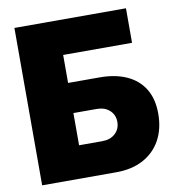

<svg xmlns="http://www.w3.org/2000/svg" viewBox="-82 -801 803 874"><g transform="rotate(-10 320.0 -364.0)"><path d="M42.5 0V-727.5H558.1V-567.9H239.7V-438.5H385.3Q457.5 -438.5 510 -414.8Q562.5 -391.1 591.1 -344.7Q619.6 -298.3 619.6 -230Q619.6 -159.7 591.1 -107.9Q562.5 -56.2 510 -28.1Q457.5 0 385.3 0ZM239.7 -150.4H347.2Q384.3 -150.4 407 -171.4Q429.7 -192.4 429.7 -225.1Q429.7 -257.8 407 -278.6Q384.3 -299.3 347.2 -299.3H239.7Z"/></g></svg>

Font: Inter 24pt Black
Style: Regular
Weight: 900
Designer: Rasmus Andersson
Foundry: rsms
Version: Version 4.001;git-66647c0bb